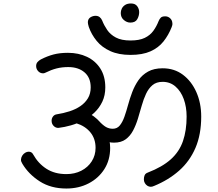

<svg xmlns="http://www.w3.org/2000/svg" viewBox="-20 -1074 1255 1105"><path d="M848 1Q837 1 828 -5Q819 -11 813.5 -20.5Q808 -30 808 -42Q808 -55 812.5 -65.5Q817 -76 831 -81Q914 -113 963 -157Q1012 -201 1033 -262Q1054 -323 1054 -403Q1054 -459 1037.5 -504Q1021 -549 990 -576Q959 -603 916 -603Q880 -603 857.5 -584Q835 -565 820.5 -534Q806 -503 795.5 -465.5Q785 -428 773.5 -390.5Q762 -353 745.5 -322Q729 -291 703 -272Q677 -253 636 -253Q603 -253 580.5 -266.5Q558 -280 540.5 -303.5Q523 -327 505 -357L543 -384Q572 -353 590 -343Q608 -333 629 -333Q654 -333 669.5 -352Q685 -371 696 -402Q707 -433 717 -470Q727 -507 741 -544Q755 -581 776.5 -612Q798 -643 832 -662Q866 -681 916 -681Q983 -681 1032.5 -644Q1082 -607 1110 -544Q1138 -481 1138 -403Q1138 -300 1105 -223Q1072 -146 1011 -92Q950 -38 867 -4Q856 1 848 1ZM362 11Q273 11 209 -30Q145 -71 109 -131Q105 -138 102.5 -144Q100 -150 101 -158Q102 -169 108.5 -179Q115 -189 125 -195Q135 -201 145 -201Q154 -201 160.5 -197Q167 -193 171 -185Q200 -133 247.5 -102.5Q295 -72 362 -72Q410 -72 448 -91.5Q486 -111 508 -145.5Q530 -180 530 -223Q530 -276 500 -312.5Q470 -349 418 -365Q408 -370 401.5 -379.5Q395 -389 395 -402Q395 -419 405.5 -430.5Q416 -442 431 -443Q441 -445 450 -440Q503 -422 539.5 -388Q576 -354 595 -311Q614 -268 614 -223Q614 -153 580.5 -100.5Q547 -48 490 -18.5Q433 11 362 11ZM317 -338Q301 -337 289 -349Q277 -361 277 -379Q277 -393 285 -403.5Q293 -414 306 -416Q345 -422 380.5 -433.5Q416 -445 443 -463.5Q470 -482 486 -508.5Q502 -535 502 -571Q502 -627 466.5 -657.5Q431 -688 373 -688Q336 -688 305 -680Q274 -672 240 -655Q234 -652 228 -652Q211 -652 199.5 -664.5Q188 -677 188 -694Q188 -708 196 -717Q204 -726 215 -732Q252 -751 288 -760.5Q324 -770 371 -770Q432 -770 480.5 -747Q529 -724 557.5 -679.5Q586 -635 586 -571Q586 -525 569 -489Q552 -453 523.5 -426Q495 -399 460 -381Q425 -363 388 -352.5Q351 -342 317 -338ZM731 -758Q663 -758 614.5 -780Q566 -802 536 -839Q506 -876 491 -919Q489 -925 487 -934.5Q485 -944 486 -951Q488 -967 501.5 -975Q515 -983 530 -983Q544 -983 553.5 -975.5Q563 -968 568 -956Q579 -928 597 -901.5Q615 -875 647 -858Q679 -841 731 -841Q782 -841 813 -856Q844 -871 862.5 -896.5Q881 -922 893 -953Q898 -965 905.5 -972.5Q913 -980 931 -980Q947 -980 959 -969Q971 -958 972 -941Q973 -935 971.5 -929Q970 -923 968 -918Q950 -872 921 -835.5Q892 -799 846 -778.5Q800 -758 731 -758ZM730 -944Q710 -944 692.5 -959Q675 -974 675 -999Q675 -1012 681 -1024.5Q687 -1037 700 -1045.5Q713 -1054 734 -1054Q758 -1054 769.5 -1038.5Q781 -1023 781 -1004Q781 -983 770 -963.5Q759 -944 730 -944Z"/></svg>

Font: Playpen Sans Deva
Style: Regular
Weight: 400
Designer: Pooja Saxena, Gunjan Panchal, Laura Meseguer, Veronika Burian, José Scaglione
Foundry: TypeTogether
Version: Version 2.000